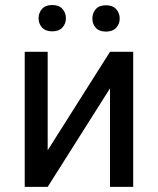

<svg xmlns="http://www.w3.org/2000/svg" viewBox="-20 -731 617 751"><path d="M166.5 -143.1 410.2 -528.3H501V0H410.2V-385.3L166.5 0H76.7V-528.3H166.5ZM130.9 -659.2Q130.9 -681.2 144.5 -696.3Q158.2 -711.4 184.1 -711.4Q210.4 -711.4 224.1 -696.3Q237.8 -681.2 237.8 -659.2Q237.8 -638.2 224.1 -623.3Q210.4 -608.4 184.1 -608.4Q158.2 -608.4 144.5 -623.3Q130.9 -638.2 130.9 -659.2ZM341.3 -658.2Q341.3 -680.2 354.7 -695.3Q368.2 -710.4 394.5 -710.4Q420.4 -710.4 434.3 -695.3Q448.2 -680.2 448.2 -658.2Q448.2 -637.2 434.3 -622.3Q420.4 -607.4 394.5 -607.4Q368.2 -607.4 354.7 -622.3Q341.3 -637.2 341.3 -658.2Z"/></svg>

Font: Roboto21382017
Style: Regular
Weight: 400
Designer: Christian Robertson
Foundry: Google
Version: Version 2.138; 2017